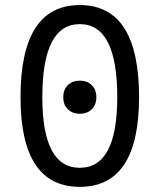

<svg xmlns="http://www.w3.org/2000/svg" viewBox="-20 -723 626 753"><path d="M293 9.8Q60.5 9.8 60.5 -341.8Q60.5 -703.1 293 -703.1Q525.4 -703.1 525.4 -341.8Q525.4 9.8 293 9.8ZM293 -64.9Q439.9 -64.9 439.9 -341.8Q439.9 -628.4 293 -628.4Q146 -628.4 146 -341.8Q146 -64.9 293 -64.9ZM293 -276.9Q263.7 -276.9 245.8 -294.7Q228 -312.5 228 -341.8Q228 -371.1 245.8 -388.9Q263.7 -406.7 293 -406.7Q322.3 -406.7 340.1 -388.9Q357.9 -371.1 357.9 -341.8Q357.9 -312.5 340.1 -294.7Q322.3 -276.9 293 -276.9Z"/></svg>

Font: Cascadia Code PL SemiLight
Style: Regular
Weight: 350
Monospace: yes
Designer: Aaron Bell
Foundry: Saja Typeworks
Version: Version 2404.023; ttfautohint (v1.8.4)